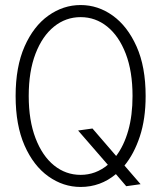

<svg xmlns="http://www.w3.org/2000/svg" viewBox="-20 -731 640 762"><path d="M481 8 440 -40Q379 11 300 11Q231 11 172 -31Q113 -73 77.5 -153.5Q42 -234 42 -350Q42 -466 77.5 -546.5Q113 -627 172 -669Q231 -711 300 -711Q369 -711 427.5 -669Q486 -627 522 -546.5Q558 -466 558 -350Q558 -259 535 -189.5Q512 -120 474 -74L538 0ZM300 -37Q360 -37 408 -77L290 -213L347 -221L441 -112Q472 -153 489 -213Q506 -273 506 -350Q506 -448 479 -518Q452 -588 405.5 -625.5Q359 -663 300 -663Q241 -663 194.5 -625.5Q148 -588 121 -518Q94 -448 94 -350Q94 -253 121 -182.5Q148 -112 194.5 -74.5Q241 -37 300 -37Z"/></svg>

Font: Red Hat Mono
Style: Regular
Weight: 300
Monospace: yes
Designer: Pentagram, MCKL
Foundry: Pentagram, MCKL
Version: Version 1.023